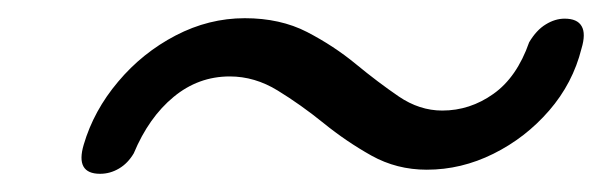

<svg xmlns="http://www.w3.org/2000/svg" viewBox="-20 -451 664 211"><path d="M449 -264.5Q416 -264.5 388.2 -280Q360.5 -295.5 335.5 -315.8Q310.5 -336 285.2 -351.5Q260 -367 232.5 -367Q198 -367 170.8 -344.5Q143.5 -322 127 -282.5Q120.5 -271.5 110.8 -265.8Q101 -260 90 -260Q62.5 -260 72 -292Q83 -329.5 109.8 -361.2Q136.5 -393 173 -412Q209.5 -431 249 -431Q288 -431 317.5 -415.8Q347 -400.5 371.2 -380.5Q395.5 -360.5 418.2 -345Q441 -329.5 466 -329.5Q496.5 -329.5 522.2 -347.8Q548 -366 561.5 -404.5Q569.5 -418 579.8 -424.2Q590 -430.5 600.5 -430.5Q614.5 -430.5 619.2 -422.2Q624 -414 619 -397.5Q609.5 -359.5 583.5 -329.5Q557.5 -299.5 522.2 -282Q487 -264.5 449 -264.5Z"/></svg>

Font: Fraunces SemiBold
Style: Italic
Weight: 600
Italic angle: -16°
Version: Version 1.000;[b76b70a41]